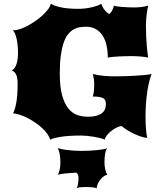

<svg xmlns="http://www.w3.org/2000/svg" viewBox="-20 -733 870 1021"><path d="M48.8 -130.9Q58.1 -143.6 65.9 -182.9Q73.7 -222.2 73.7 -290Q73.7 -320.8 65.4 -337.2Q57.1 -353.5 41.5 -358.9Q50.3 -361.3 56.6 -370.1Q63 -378.9 67.4 -391.6Q71.8 -404.3 73.7 -419.7Q75.7 -435.1 75.7 -451.2Q75.7 -493.2 68.6 -525.6Q61.5 -558.1 48.8 -572.3H52.7Q69.3 -572.3 90.1 -579.6Q110.8 -586.9 132.3 -598.9Q153.8 -610.8 174.3 -625.7Q194.8 -640.6 211.2 -656.2Q227.5 -671.9 238 -686.8Q248.5 -701.7 249.5 -712.9Q257.3 -708.5 269.3 -703.9Q281.2 -699.2 298.8 -695.1Q316.4 -690.9 340.6 -688.5Q364.7 -686 397.9 -686Q414.1 -686 431.4 -688Q448.7 -689.9 465.1 -693.6Q481.4 -697.3 495.6 -702.1Q509.8 -707 519 -712.9Q524.9 -694.3 535.9 -680.4Q546.9 -666.5 561 -657.7Q572.8 -668.5 578.1 -680.9Q583.5 -693.4 585.9 -703.1Q590.3 -700.7 602.5 -699Q614.7 -697.3 630.6 -696Q646.5 -694.8 663.8 -694.1Q681.2 -693.4 695.8 -693.4Q732.9 -693.4 768.1 -703.1Q767.1 -699.2 764.9 -688Q762.7 -676.8 760.7 -662.1Q758.8 -647.5 757.3 -630.9Q755.9 -614.3 755.9 -599.1Q755.9 -567.9 757.3 -540Q758.8 -512.2 760.5 -489.7Q762.2 -467.3 764.4 -451.2Q766.6 -435.1 768.1 -427.2Q744.6 -431.2 722.7 -432.9Q700.7 -434.6 679.7 -434.6Q665 -434.6 647.7 -434.1Q630.4 -433.6 613.3 -432.9Q596.2 -432.1 580.6 -430.7Q564.9 -429.2 553.2 -427.2Q553.2 -460.4 546.9 -490.2Q540.5 -520 526.6 -542.2Q512.7 -564.5 490.5 -577.6Q468.3 -590.8 437 -590.8Q419.9 -590.8 402.8 -587.9Q385.7 -585 370.4 -575.9Q355 -566.9 341.6 -550.3Q328.1 -533.7 318.6 -506.1Q309.1 -478.5 303.5 -438.5Q297.9 -398.4 297.9 -342.8Q297.9 -272 310.1 -227.3Q322.3 -182.6 342.8 -157Q363.3 -131.3 390.1 -121.8Q417 -112.3 446.8 -112.3Q476.1 -112.3 494.9 -118.2Q513.7 -124 524.4 -133.3Q535.2 -142.6 539.1 -154.5Q543 -166.5 543 -179.2Q543 -189.9 540.3 -197.5Q537.6 -205.1 530 -210Q522.5 -214.8 508.8 -217.3Q495.1 -219.7 473.6 -219.7Q477.5 -233.4 479.2 -248Q481 -262.7 481 -284.7Q481 -301.8 478.8 -314.7Q476.6 -327.6 473.6 -339.4Q500 -332.5 530.8 -329.8Q561.5 -327.1 590.8 -327.1Q615.7 -327.1 644.3 -327.9Q672.9 -328.6 700 -330.3Q727.1 -332 750 -334.2Q772.9 -336.4 786.1 -339.4Q776.9 -315.9 770.8 -287.8Q764.6 -259.8 761 -230Q757.3 -200.2 755.6 -170.4Q753.9 -140.6 753.9 -113.3Q753.9 -73.7 756.6 -43.5Q759.3 -13.2 763.2 0Q751 0 733.2 -5.6Q715.3 -11.2 696 -20Q676.8 -28.8 658.4 -40Q640.1 -51.3 627 -62.5Q614.3 -62 598.6 -54Q583 -45.9 569.3 -34.7Q555.7 -23.4 546.6 -11.2Q537.6 1 537.6 9.8Q529.3 5.4 513.7 1.5Q498 -2.4 479.7 -5.6Q461.4 -8.8 443.4 -10.5Q425.3 -12.2 412.6 -12.2Q346.2 -12.2 304.4 -5.6Q262.7 1 246.6 9.8Q242.7 -5.4 231.4 -21.2Q220.2 -37.1 204.1 -52Q188 -66.9 168.5 -80.3Q148.9 -93.8 128.2 -104.5Q107.4 -115.2 86.9 -122.1Q66.4 -128.9 48.8 -130.9ZM286.6 54.7Q295.4 57.6 308.6 60.3Q321.8 63 338.4 64.9Q355 66.9 373.5 68.1Q392.1 69.3 411.1 69.3Q428.7 69.3 449.7 68.6Q470.7 67.9 490.5 65.9Q510.3 64 526.4 61.3Q542.5 58.6 550.3 54.7Q543 63 539.3 83.3Q535.6 103.5 535.6 128.4Q535.6 148.9 539.3 166.7Q543 184.6 550.3 196.3Q538.6 198.7 528.6 207Q518.6 215.3 510.7 226.1Q502.9 236.8 498.5 248.3Q494.1 259.8 494.1 268.6Q490.2 265.6 480.2 264.2Q470.2 262.7 459.7 262.2Q449.2 261.7 441.2 261.7Q433.1 261.7 433.6 261.7Q428.2 261.7 421.1 262Q414.1 262.2 407.5 262.9Q400.9 263.7 395.5 264.9Q390.1 266.1 387.7 268.6Q392.6 259.8 395 242.9Q397.5 226.1 397.5 210.9Q397.5 202.6 394.5 195.8Q391.6 189 386.2 185.1Q370.6 186 355.2 187Q339.8 188 326.7 189.5Q313.5 190.9 303.2 192.6Q293 194.3 287.1 196.3Q293 188 297.1 170.4Q301.3 152.8 301.3 127.9Q301.3 116.2 300 104.7Q298.8 93.3 296.9 83.5Q294.9 73.7 292.2 66.4Q289.6 59.1 286.6 54.7Z"/></svg>

Font: Arbutus
Style: Regular
Weight: 400
Designer: Karolina Lach
Foundry: Sorkin Type Co.
Version: Version 1.002